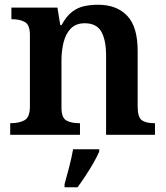

<svg xmlns="http://www.w3.org/2000/svg" viewBox="-20 -568 700 809"><path d="M23 0V-49H27Q61 -49 83.5 -61.5Q106 -74 106 -119V-421Q106 -463 85 -475Q64 -487 31 -487H28V-536H222L234 -462H239Q260 -500 283.5 -518Q307 -536 334.5 -542Q362 -548 394 -548Q471 -548 515.5 -502Q560 -456 560 -354V-121Q560 -74 577.5 -61.5Q595 -49 629 -49H633V0H427V-334Q427 -399 407 -434.5Q387 -470 337 -470Q300 -470 278.5 -448Q257 -426 248 -390Q239 -354 239 -313V-115Q239 -72 259.5 -60.5Q280 -49 313 -49H317V0ZM252 208Q261 177 271.5 136Q282 95 288 61H398V71Q389 92 373.5 119Q358 146 340.5 172.5Q323 199 307 221H252Z"/></svg>

Font: Noto Nastaliq Urdu SemiBold
Style: Regular
Weight: 600
Version: Version 3.007